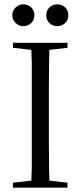

<svg xmlns="http://www.w3.org/2000/svg" viewBox="-20 -868 373 888"><path d="M88 -747Q109 -747 124 -761Q139 -775 139 -797Q139 -820 124 -834Q109 -848 88 -848Q68 -848 53 -834Q37 -820 37 -797Q37 -775 53 -761Q68 -747 88 -747ZM245 -747Q266 -747 281 -761Q296 -775 296 -797Q296 -820 281 -834Q266 -848 245 -848Q224 -848 209 -834Q194 -820 194 -797Q194 -775 209 -761Q224 -747 245 -747ZM40 0H292V-23L180 -36H153L40 -23ZM124 0H209Q208 -44 207 -97Q206 -149 206 -206V-314V-360V-467Q206 -522 207 -575Q208 -627 209 -670H124Q126 -627 127 -575Q127 -522 127 -467V-360V-314V-206Q127 -149 127 -96Q126 -43 124 0ZM40 -647 153 -634H180L292 -647V-670H40Z"/></svg>

Font: Source Serif 4 48pt
Style: Regular
Weight: 400
Designer: Frank Grie√ühammer
Foundry: Adobe Systems Incorporated
Version: Version 4.004;hotconv 1.0.116;makeotfexe 2.5.65601